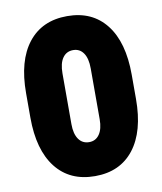

<svg xmlns="http://www.w3.org/2000/svg" viewBox="-83 -795 732 869"><g transform="rotate(-10 283.5 -360.5)"><path d="M284.2 7.8Q168.5 7.8 104.7 -73.7Q41 -155.3 41 -303.7V-416Q41 -564.9 104.7 -646.2Q168.5 -727.5 284.2 -727.5Q399.4 -727.5 462.9 -646.2Q526.4 -564.9 526.4 -416V-303.7Q526.4 -155.3 462.9 -73.7Q399.4 7.8 284.2 7.8ZM284.2 -148.4Q314.5 -148.4 331.5 -173.1Q348.6 -197.8 348.6 -242.2V-475.6Q348.6 -522 331.5 -546.6Q314.5 -571.3 284.2 -571.3Q253.4 -571.3 236.1 -546.6Q218.8 -522 218.8 -475.6V-242.2Q218.8 -197.8 236.1 -173.1Q253.4 -148.4 284.2 -148.4Z"/></g></svg>

Font: Reddit Sans Condensed Black
Style: Regular
Weight: 900
Designer: Stephen Hutchings
Foundry: Reddit
Version: Version 1.014